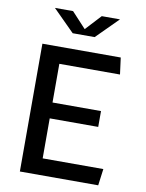

<svg xmlns="http://www.w3.org/2000/svg" viewBox="-100 -1010 820 1080"><g transform="rotate(10 310.0 -470.0)"><path d="M90 0H537.5L550 -95H203.5V-323.5H480.5V-414H203.5V-635H550L537.5 -730H90ZM124.5 -940.5H228L310 -852L392 -940.5H496L373 -817.5H247.5Z"/></g></svg>

Font: Monaspace Argon Medium
Style: Regular
Weight: 500
Designer: Riley Cran & the Lettermatic Team
Foundry: Lettermatic
Version: Version 1.000 (Monaspace Argon)